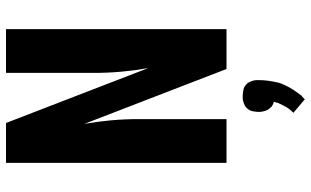

<svg xmlns="http://www.w3.org/2000/svg" viewBox="-218 -557 1036 640"><g transform="rotate(-90 300.0 -237.0)"><path d="M77 0V-735H210L393 -261Q385 -306 381 -351Q377 -396 377 -441V-735H523V0H390L207 -474Q215 -429 219 -384Q223 -339 223 -294V0ZM289 261 244 223Q248 219 251.5 215Q255 211 258 207Q261 203 263.5 198.5Q266 194 268.5 189Q271 184 274 178Q277 172 278 169V167L281 158Q277 157 273.5 155.5Q270 154 267 152Q264 150 261.5 147Q259 144 256.5 141Q254 138 252.5 134.5Q251 131 250 127.5Q249 124 248 119Q247 114 247 112V107Q247 103 247.5 99Q248 95 248.5 91.5Q249 88 250 84Q251 80 253 76.5Q255 73 257.5 70Q260 67 263 64.5Q266 62 269.5 60.5Q273 59 276.5 57.5Q280 56 285 55Q290 54 292 54H300Q304 54 308 54.5Q312 55 315.5 55.5Q319 56 323 57Q327 58 330.5 60Q334 62 337 64.5Q340 67 342.5 70Q345 73 346.5 76.5Q348 80 349.5 83.5Q351 87 352 92Q353 97 353 99V107Q353 115 352.5 122.5Q352 130 351 138Q350 146 348.5 153.5Q347 161 345.5 168.5Q344 176 341 183.5Q338 191 334.5 198Q331 205 327.5 211.5Q324 218 319.5 224.5Q315 231 309 239.5Q303 248 301 250L297 253Z"/></g></svg>

Font: Iosevka Aile Heavy
Style: Regular
Weight: 900
Designer: Belleve Invis
Foundry: Belleve Invis
Version: Version 31.1.0; ttfautohint (v1.8.4)